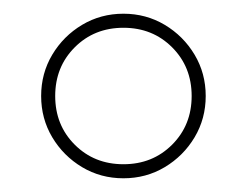

<svg xmlns="http://www.w3.org/2000/svg" viewBox="-20 -820 360 280"><path d="M40 -680Q40 -713 56.2 -740.2Q72.5 -767.5 99.8 -783.8Q127 -800 160 -800Q193 -800 220.2 -783.8Q247.5 -767.5 263.8 -740.2Q280 -713 280 -680Q280 -647 263.8 -619.8Q247.5 -592.5 220.2 -576.2Q193 -560 160 -560Q127 -560 99.8 -576.2Q72.5 -592.5 56.2 -619.8Q40 -647 40 -680ZM60.5 -680Q60.5 -637.5 89 -609Q117.5 -580.5 160 -580.5Q202.5 -580.5 231 -609Q259.5 -637.5 259.5 -680Q259.5 -722.5 231 -751Q202.5 -779.5 160 -779.5Q117.5 -779.5 89 -751Q60.5 -722.5 60.5 -680Z"/></svg>

Font: Bodoni* 72pt
Style: Regular
Weight: 400
Version: Version 2.3